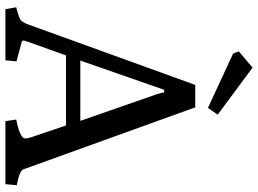

<svg xmlns="http://www.w3.org/2000/svg" viewBox="-142 -812 954 710"><g transform="rotate(90 335.0 -457.0)"><path d="M14 0 7 -40Q45 -50 53.5 -56Q62 -62 70 -83L294 -702H377L606 -67Q611 -52 665 -42L661 0H428L422 -40Q492 -54 492 -73Q492 -81 488 -94L444 -224H185L134 -82Q130 -70 130 -67Q130 -61 136 -60L207 -41L203 0ZM204 -277H427L329 -558Q322 -579 322 -587H312ZM178 -842 170 -863 230 -914 404 -785 379 -749Z"/></g></svg>

Font: Poly
Style: Regular
Weight: 400
Designer: Jos Nicols Silva Schwarzenberg
Foundry: Jose Nicolas Silva Schwarzenberg
Version: Version 1.001